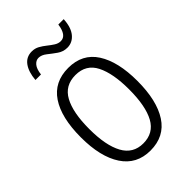

<svg xmlns="http://www.w3.org/2000/svg" viewBox="-217 -809 908 908"><g transform="rotate(-45 237.0 -355.0)"><path d="M426 -267Q426 -136 378.5 -63Q331 10 237 10Q145 10 96.5 -63.5Q48 -137 48 -267Q48 -399 96 -470.5Q144 -542 238 -542Q332 -542 379 -469Q426 -396 426 -267ZM104 -267Q104 -157 136.5 -97.5Q169 -38 237 -38Q306 -38 338 -96.5Q370 -155 370 -267Q370 -373 339.5 -433.5Q309 -494 238 -494Q168 -494 136 -435.5Q104 -377 104 -267ZM88 -611Q92 -661 113 -690Q134 -719 171 -719Q192 -719 209 -709.5Q226 -700 241.5 -687.5Q257 -675 272 -665.5Q287 -656 303 -656Q341 -656 350 -720H386Q383 -667 360 -639.5Q337 -612 303 -612Q276 -612 254 -627.5Q232 -643 212 -659Q192 -675 172 -675Q155 -675 142 -659.5Q129 -644 125 -611Z"/></g></svg>

Font: Noto Sans Ethiopic Condensed Light
Style: Regular
Weight: 300
Width: 3
Designer: Monotype Design Team
Foundry: Monotype Imaging Inc.
Version: Version 2.102; ttfautohint (v1.8.4.7-5d5b)